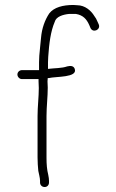

<svg xmlns="http://www.w3.org/2000/svg" viewBox="-20 -719 468 772"><path d="M68 -401H135V-392C135 -382.7 135.3 -373.7 136 -365C136 -328.6 131 -289.4 131 -252V-86C131 -68.3 132.4 -46.7 134 -32C135.9 -21.6 141 -3.9 141 8V15C141 25.4 149.3 33 159.5 33C169.7 33 177 25.3 177 15V8C177 1.3 176 -6.7 174 -16C168.7 -37.2 167 -58.3 167 -85V-252C167 -290 172 -329.5 172 -367C171.3 -375 171 -383.3 171 -392C171 -396.7 171.3 -401 172 -405H176C204.9 -412.2 293.3 -406.2 280.5 -442C276 -454.7 263.6 -455.4 250 -452C230 -444.5 197.6 -445.1 173 -442V-469C173 -476.3 173.3 -484 174 -492C177.7 -544.5 183.5 -592.6 200 -631C205.4 -652.4 233.6 -660.6 258 -663H285C314.3 -658.1 328.3 -642 339 -618L344 -606C354.6 -584.8 386.1 -599.8 377 -621L372 -632C368.7 -640.7 364.3 -648.3 359 -655C346.6 -675.7 322.1 -698 290 -698C285.3 -698.7 280.3 -699 275 -699C232.6 -699 196.9 -689.5 178 -665C160.8 -639.1 148.2 -605.7 145 -567C143 -543.5 139.9 -519.8 138 -495C137.3 -485.7 137 -477 137 -469V-437H68C58.5 -437 50 -429.2 50 -419.5C50 -409.9 58.5 -401 68 -401Z"/></svg>

Font: HoneyBee
Style: Lit
Weight: 300
Foundry: Cannot Into Space Fonts
Version: Version 0.89